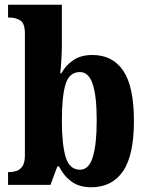

<svg xmlns="http://www.w3.org/2000/svg" viewBox="-20 -780 624 810"><path d="M365 10Q314 10 281 -14.5Q248 -39 229 -78H222L193 0H14V-54H20Q35 -54 50 -59Q65 -64 75 -79Q85 -94 85 -124V-639Q85 -682 65.5 -694Q46 -706 18 -706H14V-760H241V-591Q241 -564 239 -529Q237 -494 234 -471H239Q257 -504 289 -526Q321 -548 370 -548Q455 -548 500 -481.5Q545 -415 545 -270Q545 -124 498.5 -57Q452 10 365 10ZM318 -64Q355 -64 371.5 -117.5Q388 -171 388 -272Q388 -375 371 -425.5Q354 -476 317 -476Q272 -476 256.5 -424.5Q241 -373 241 -271Q241 -171 257 -117.5Q273 -64 318 -64Z"/></svg>

Font: Noto Serif Tamil Condensed ExtraBold
Style: Regular
Weight: 800
Width: 3
Designer: Indian Type Foundry, Tom Grace, and the Monotype Design Team
Foundry: Monotype Imaging Inc.
Version: Version 2.004; ttfautohint (v1.8.4.7-5d5b)